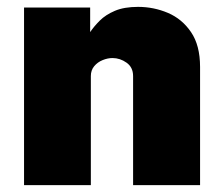

<svg xmlns="http://www.w3.org/2000/svg" viewBox="-20 -539 648 559"><path d="M50 0V-517H242.5V-445.5Q253.5 -462 270.5 -479Q287.5 -496 314.5 -507.5Q341.5 -519 382 -519Q427.5 -519 468.8 -501.5Q510 -484 536.2 -445.5Q562.5 -407 562.5 -344V0H367.5V-317.5Q367.5 -343 348.5 -356.5Q329.5 -370 307.5 -370Q293.5 -370 278.8 -364Q264 -358 254.2 -346.2Q244.5 -334.5 244.5 -317.5V0Z"/></svg>

Font: Public Sans Thin Black
Style: Regular
Weight: 900
Version: Version 2.001